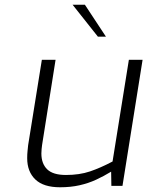

<svg xmlns="http://www.w3.org/2000/svg" viewBox="-20 -786 623 812"><path d="M234 6Q164 6 129.5 -27Q95 -60 95 -117Q95 -134 96.5 -147.5Q98 -161 99 -172L157 -533H215L158 -173Q157 -165 156 -156Q155 -147 155 -137Q155 -94 179.5 -70Q204 -46 259 -46Q316 -46 360.5 -61Q405 -76 456 -103L525 -533H583L498 0H451L450 -60Q419 -41 386.5 -26Q354 -11 316.5 -2.5Q279 6 234 6ZM394 -631 287 -766H339L428 -631Z"/></svg>

Font: Exo Thin Light
Style: Italic
Weight: 300
Italic angle: -9°
Version: Version 2.000